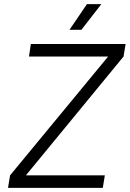

<svg xmlns="http://www.w3.org/2000/svg" viewBox="-20 -914 631 934"><path d="M318 -769H376L473 -894H403ZM19 0H480L490 -61H106L581 -639L591 -700H130L121 -639H506L29 -61Z"/></svg>

Font: Arthouse Owned
Style: Italic
Weight: 400
Italic angle: -10°
Designer: Jeremy Tribby
Foundry: Tribby Type
Version: Version 1.000;PS 001.000;hotconv 1.0.88;makeotf.lib2.5.64775